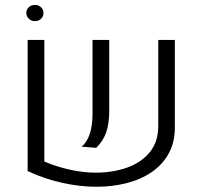

<svg xmlns="http://www.w3.org/2000/svg" viewBox="-20 -730 805 763"><path d="M156.2 -571.3V-87.9Q204.6 -67.4 257.6 -55.7Q310.5 -43.9 359.9 -43.9Q429.2 -43.9 485.6 -64.2Q542 -84.5 575.4 -125.5Q608.9 -166.5 608.9 -228.5V-571.3H674.8V-223.6Q674.8 -163.6 650.1 -119.4Q625.5 -75.2 582.5 -45.9Q539.6 -16.6 483.2 -2.2Q426.8 12.2 363.3 12.2Q296.9 12.2 226.1 -3.7Q155.3 -19.5 89.8 -50.3V-571.3ZM304.7 -147Q326.7 -166.5 337.2 -199.5Q347.7 -232.4 347.7 -277.8V-571.3H414.1V-288.1Q414.1 -239.3 402.1 -204.3Q390.1 -169.4 362.3 -142.6ZM118.7 -646Q104 -646 94.2 -656Q84.5 -666 84.5 -678.2Q84.5 -691.9 94.2 -701.2Q104 -710.4 118.7 -710.4Q133.3 -710.4 143.1 -701.2Q152.8 -691.9 152.8 -678.2Q152.8 -664.6 143.1 -655.3Q133.3 -646 118.7 -646Z"/></svg>

Font: Heebo Light
Style: Regular
Weight: 300
Designer: Oded Ezer
Foundry: Ezer Type House
Version: Version 3.100